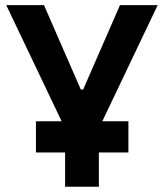

<svg xmlns="http://www.w3.org/2000/svg" viewBox="-20 -713 626 733"><path d="M117.2 -130.9H228.5V0H357.4V-130.9H470.2V-250H370.6L582 -693.4H438L297.4 -371.1H288.6L147.9 -693.4H3.9L215.3 -250H117.2Z"/></svg>

Font: Cascadia Mono NF
Style: Bold
Weight: 700
Monospace: yes
Designer: Aaron Bell
Foundry: Saja Typeworks
Version: Version 2404.023